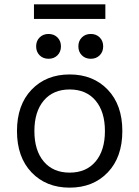

<svg xmlns="http://www.w3.org/2000/svg" viewBox="-20 -852 640 882"><path d="M464 -832V-765H136V-832ZM162 -680Q178 -696 203 -696Q228 -696 244 -680Q260 -664 260 -639Q260 -614 244 -598Q228 -582 203 -582Q178 -582 162 -598Q146 -614 146 -639Q146 -664 162 -680ZM356 -680Q372 -696 397 -696Q422 -696 438 -680Q454 -664 454 -639Q454 -614 438 -598Q422 -582 397 -582Q372 -582 356 -598Q340 -614 340 -639Q340 -664 356 -680ZM125 -440Q192 -510 300 -510Q408 -510 475 -440Q542 -370 542 -250Q542 -130 475 -60Q408 10 300 10Q192 10 125 -60Q58 -130 58 -250Q58 -370 125 -440ZM419 -390Q376 -441 300 -441Q224 -441 181 -390Q138 -339 138 -250Q138 -161 181 -110Q224 -59 300 -59Q376 -59 419 -110Q462 -161 462 -250Q462 -339 419 -390Z"/></svg>

Font: Elaine Sans
Style: Regular
Weight: 400
Designer: Wei Huang
Foundry: Wei Huang
Version: Version 2.001;December 24, 2019;FontCreator 12.0.0.2547 64-b